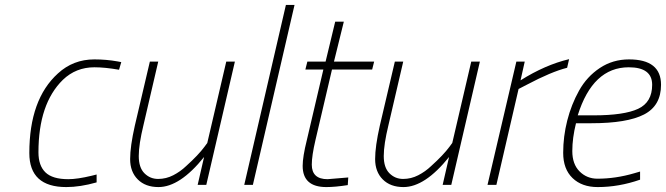

<svg xmlns="http://www.w3.org/2000/svg" viewBox="-20 -750 2702 779"><path d="M363 -509Q411 -509 456 -501L472 -498L463 -467Q406 -477 363 -477Q288 -477 235 -426Q136 -329 136 -132Q136 -78 164.5 -50.5Q193 -23 257 -23Q294 -23 352 -37L372 -42V-10Q305 9 249 9Q99 9 99 -129Q99 -347 215 -452Q277 -509 363 -509Z M808 -113Q710 9 623 9Q570 9 539 -22Q508 -53 508 -104.5Q508 -156 527 -240L588 -500H622L562 -242Q543 -164 543 -117Q543 -70 566 -47Q589 -24 621.5 -24Q654 -24 683 -39Q712 -54 735 -76Q785 -121 810 -155L821 -170L898 -500H933L817 0H782Z M971 0 1140 -730H1175L1006 0Z M1245 -82Q1245 -23 1309 -23L1393 -30L1391 1Q1340 9 1304 9Q1208 9 1208 -77Q1208 -114 1225 -182L1292 -468H1219L1227 -500H1301L1340 -662H1375L1335 -500H1498L1490 -468H1327L1260 -182Q1245 -118 1245 -82Z M1802 -113Q1704 9 1617 9Q1564 9 1533 -22Q1502 -53 1502 -104.5Q1502 -156 1521 -240L1582 -500H1616L1556 -242Q1537 -164 1537 -117Q1537 -70 1560 -47Q1583 -24 1615.5 -24Q1648 -24 1677 -39Q1706 -54 1729 -76Q1779 -121 1804 -155L1815 -170L1892 -500H1927L1811 0H1776Z M1958 0 2075 -500H2109L2092 -424Q2192 -487 2289 -510L2281 -475Q2217 -459 2117 -406L2084 -389L1994 0Z M2404 -25Q2478 -25 2553 -47L2577 -54V-21Q2491 9 2405 9Q2341 9 2303 -27.5Q2265 -64 2265 -130Q2265 -196 2281.5 -261Q2298 -326 2329.5 -382.5Q2361 -439 2413.5 -474Q2466 -509 2532 -509Q2662 -509 2662 -406Q2662 -321 2593 -285.5Q2524 -250 2380 -250H2317Q2302 -190 2302 -137Q2302 -84 2331.5 -54.5Q2361 -25 2404 -25ZM2389 -282Q2512 -282 2569 -308.5Q2626 -335 2626 -406Q2626 -477 2531 -477Q2385 -477 2324 -282Z"/></svg>

Font: Titillium Web ExtraLight
Style: Italic
Weight: 275
Italic angle: -13°
Version: Version 1.002;PS 57.000;hotconv 1.0.70;makeotf.lib2.5.55311